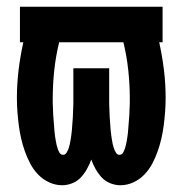

<svg xmlns="http://www.w3.org/2000/svg" viewBox="-20 -540 540 568"><path d="M164 8Q144 8 125.5 -0.5Q107 -9 93 -23.5Q79 -38 69.5 -56Q60 -74 53.5 -92.5Q47 -111 42.5 -130.5Q38 -150 35.5 -170Q33 -190 31.5 -210Q30 -230 30 -250Q30 -292 35 -333Q40 -374 49 -415H39V-520H461V-415H451Q460 -374 465 -333Q470 -292 470 -250Q470 -230 468.5 -210Q467 -190 464.5 -170Q462 -150 457.5 -130.5Q453 -111 446.5 -92.5Q440 -74 430.5 -56Q421 -38 407 -23.5Q393 -9 374.5 -0.5Q356 8 336 8Q321 8 306 2Q291 -4 280.5 -15.5Q270 -27 262.5 -40.5Q255 -54 250 -68Q245 -54 237.5 -40.5Q230 -27 219.5 -15.5Q209 -4 194 2Q179 8 164 8ZM167 -82Q173 -82 177 -88.5Q181 -95 183 -101Q185 -107 186.5 -113.5Q188 -120 189 -127Q190 -134 191 -140.5Q192 -147 192.5 -153.5Q193 -160 193.5 -166.5Q194 -173 194.5 -180Q195 -187 195.5 -193.5Q196 -200 196 -206.5Q196 -213 196.5 -220Q197 -227 197 -233.5Q197 -240 197 -246.5Q197 -253 197 -260V-338H303V-260Q303 -253 303 -246.5Q303 -240 303 -233.5Q303 -227 303.5 -220Q304 -213 304 -206.5Q304 -200 304.5 -193.5Q305 -187 305.5 -180Q306 -173 306.5 -166.5Q307 -160 307.5 -153.5Q308 -147 309 -140.5Q310 -134 311 -127Q312 -120 313.5 -113.5Q315 -107 317 -101Q319 -95 323 -88.5Q327 -82 333 -82Q340 -82 343.5 -87.5Q347 -93 349 -99Q351 -105 352.5 -111Q354 -117 355 -123.5Q356 -130 357 -136Q358 -142 358.5 -148Q359 -154 359.5 -160.5Q360 -167 360.5 -173Q361 -179 361.5 -185.5Q362 -192 362.5 -198Q363 -204 363 -210.5Q363 -217 363.5 -223Q364 -229 364 -235.5Q364 -242 364 -248Q364 -290 359.5 -332Q355 -374 345 -415H155Q145 -374 140.5 -332Q136 -290 136 -248Q136 -242 136 -235.5Q136 -229 136.5 -223Q137 -217 137 -210.5Q137 -204 137.5 -198Q138 -192 138.5 -185.5Q139 -179 139.5 -173Q140 -167 140.5 -160.5Q141 -154 141.5 -148Q142 -142 143 -136Q144 -130 145 -123.5Q146 -117 147.5 -111Q149 -105 151 -99Q153 -93 156.5 -87.5Q160 -82 167 -82Z"/></svg>

Font: Iosevka Curly Slab Extrabold
Style: Regular
Weight: 800
Monospace: yes
Designer: Belleve Invis
Foundry: Belleve Invis
Version: Version 22.1.2; ttfautohint (v1.8.4)